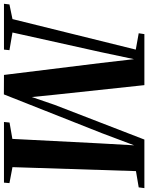

<svg xmlns="http://www.w3.org/2000/svg" viewBox="53 -879 784 1016"><g transform="rotate(90 445.0 -371.0)"><path d="M-43 0 -39.5 -29 38 -45 199.5 -697.5 113 -713 117.5 -743H387.5L438.5 -267L450.5 -147.5L492 -268.5L675.5 -743H932.5L928.5 -713L842.5 -698.5L821.5 -45L906 -29L903.5 0H582.5L585.5 -29.5L672 -44.5L695.5 -504L706 -689L641.5 -517.5L436.5 0.5L333.5 0L270.5 -511L250 -688L212.5 -511L109 -45L202.5 -29L199.5 0Z"/></g></svg>

Font: Merriweather 96pt
Style: Bold Italic
Weight: 700
Italic angle: -7.8°
Version: Version 2.101